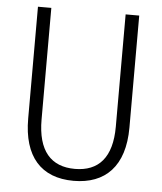

<svg xmlns="http://www.w3.org/2000/svg" viewBox="-52 -760 690 816"><g transform="rotate(5 293.0 -352.0)"><path d="M509 -714H451V-235C451 -103 394 -41 293 -41C191 -41 134 -104 134 -238V-714H77V-237C77 -75 153 10 292 10C427 10 509 -71 509 -236Z"/></g></svg>

Font: Noto Sans Display SemiCondensed Light
Style: Regular
Weight: 300
Width: 4
Designer: Monotype Design Team
Foundry: Monotype Imaging Inc.
Version: Version 1.900